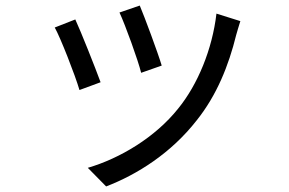

<svg xmlns="http://www.w3.org/2000/svg" viewBox="-20 -596 1040 691"><path d="M483 -576 410 -551C431 -506 477 -379 488 -334L562 -360C549 -404 500 -536 483 -576ZM759 -547C744 -419 692 -292 621 -205C539 -102 412 -26 296 8L362 75C474 32 596 -45 688 -163C760 -253 803 -360 830 -470C834 -483 838 -499 845 -520ZM251 -526 177 -497C197 -462 251 -324 266 -272L342 -300C323 -352 271 -483 251 -526Z"/></svg>

Font: Noto Sans Japanese Regular
Style: Regular
Weight: 400
Designer: Ryoko NISHIZUKA (kana & ideographs); Paul D. Hunt (Latin, Greek & Cyrillic); Wenlong ZHANG (bopomofo); Sandoll Communica
Foundry: Adobe Systems Incorporated
Version: Version 1.000;PS 1;hotconv 1.0.78;makeotf.lib2.5.61930